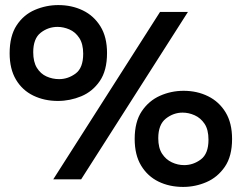

<svg xmlns="http://www.w3.org/2000/svg" viewBox="-20 -707 953 757"><path d="M208 -309Q155 -309 111.5 -330Q68 -351 43 -393Q18 -435 18 -497Q18 -565 45.5 -607Q73 -649 117.5 -668Q162 -687 210 -687Q263 -687 306.5 -666Q350 -645 376 -603Q402 -561 402 -498Q402 -429 373.5 -387.5Q345 -346 300.5 -327.5Q256 -309 208 -309ZM190 0 611 -660H721L300 0ZM213 -395Q248 -395 278 -417Q308 -439 308 -495Q308 -534 292.5 -557.5Q277 -581 253.5 -591Q230 -601 207 -601Q170 -601 140.5 -578Q111 -555 111 -501Q111 -463 125.5 -439.5Q140 -416 163.5 -405.5Q187 -395 213 -395ZM702 30Q648 30 605 9Q562 -12 536.5 -54Q511 -96 511 -159Q511 -227 539 -268.5Q567 -310 611 -329.5Q655 -349 704 -349Q757 -349 800.5 -327.5Q844 -306 869.5 -264Q895 -222 895 -159Q895 -91 866.5 -49.5Q838 -8 794 11Q750 30 702 30ZM706 -56Q742 -56 772 -78.5Q802 -101 802 -156Q802 -196 786.5 -219Q771 -242 747.5 -252.5Q724 -263 700 -263Q664 -263 634 -239.5Q604 -216 604 -162Q604 -124 619 -101Q634 -78 657.5 -67Q681 -56 706 -56Z"/></svg>

Font: Bricolage Grotesque 48pt Medium
Style: Regular
Weight: 500
Designer: Mathieu Triay
Foundry: Atelier Triay
Version: Version 1.000; ttfautohint (v1.8.4.7-5d5b);gftools[0.9.32]